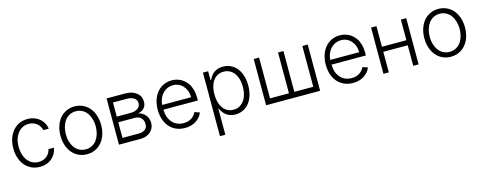

<svg xmlns="http://www.w3.org/2000/svg" viewBox="-30 -1269 5500 2188"><g transform="rotate(-15 2720.0 -174.5)"><path d="M296.5 11.4Q224.4 11.4 169.4 -25Q114.3 -61.4 84.9 -125.4Q55.4 -189.3 55.4 -270.2Q55.4 -351.6 85.4 -415.8Q115.4 -480.1 170.3 -516.5Q225.1 -552.9 295.5 -552.9Q349.4 -552.9 394.4 -531.8Q439.3 -510.7 468 -472.1Q496.8 -433.6 504.3 -383.5H440.3Q429.7 -431.8 391.3 -463.6Q353 -495.4 296.5 -495.4Q218 -495.4 168.5 -433.4Q119 -371.4 119 -272.4Q119 -206.3 141 -155Q163 -103.7 203.5 -75.1Q244 -46.5 296.5 -46.5Q351.2 -46.5 390.4 -76.9Q429.7 -107.2 440.7 -159.1H504.6Q493.6 -83.8 437 -36.2Q380.3 11.4 296.5 11.4Z M611.9 -270.2Q611.9 -332 629.6 -384.8Q647.4 -437.5 678.8 -474.4Q710.2 -511.4 755 -532.1Q799.7 -552.9 851.9 -552.9Q904.1 -552.9 948.9 -532.1Q993.6 -511.4 1025 -474.4Q1056.5 -437.5 1074.2 -384.8Q1092 -332 1092 -270.2Q1092 -188.2 1061.6 -123.9Q1031.2 -59.7 976.6 -24.1Q921.9 11.4 851.9 11.4Q782 11.4 727.3 -24.1Q672.6 -59.7 642.2 -123.9Q611.9 -188.2 611.9 -270.2ZM776.6 -64.3Q810.4 -46.5 851.9 -46.5Q893.5 -46.5 927.2 -64.3Q960.9 -82 982.8 -112.6Q1004.6 -143.1 1016.5 -183.6Q1028.4 -224.1 1028.4 -270.2Q1028.4 -316.4 1016.5 -357.1Q1004.6 -397.7 982.8 -428.6Q960.9 -459.5 927 -477.5Q893.1 -495.4 851.9 -495.4Q810.7 -495.4 776.8 -477.5Q742.9 -459.5 721.1 -428.6Q699.2 -397.7 687.3 -357.1Q675.4 -316.4 675.4 -270.2Q675.4 -224.1 687.3 -183.6Q699.2 -143.1 721.1 -112.6Q742.9 -82 776.6 -64.3Z M1229.8 0V-545.5H1449.6Q1532.3 -545.5 1582.4 -505.3Q1632.5 -465.2 1632.1 -401.6Q1632.5 -310 1533.7 -288Q1548.7 -284.8 1563.9 -278.2Q1579.2 -271.7 1594.6 -259.6Q1610.1 -247.5 1622 -231.9Q1633.9 -216.3 1641.3 -193.7Q1648.8 -171.2 1648.8 -145.2Q1648.8 -83.1 1603.3 -41.5Q1557.9 0 1483 0ZM1288.4 -64.3H1483Q1529.8 -64.6 1556.6 -87Q1583.5 -109.4 1583.5 -148.1Q1583.5 -194.6 1556.6 -221.4Q1529.8 -248.2 1483 -248.6H1288.4ZM1288.4 -315.3H1448.5Q1504.3 -315.3 1536.2 -338.2Q1568.2 -361.2 1568.2 -400.9Q1568.2 -438.6 1536.4 -460.2Q1504.6 -481.9 1449.6 -481.9H1288.4Z M2007.5 11.4Q1932.2 11.4 1875.5 -24.3Q1818.9 -60 1788.9 -123.6Q1758.9 -187.1 1758.9 -269.5Q1758.9 -351.2 1788.9 -415.8Q1818.9 -480.5 1873.6 -516.7Q1928.3 -552.9 1997.9 -552.9Q2034.1 -552.9 2067.5 -542.8Q2100.9 -532.7 2130.3 -511Q2159.8 -489.3 2181.6 -458.3Q2203.5 -427.2 2216.1 -382.8Q2228.7 -338.4 2228.7 -285.2V-253.9H1822.4Q1824.6 -159.1 1874.3 -102.8Q1924 -46.5 2007.5 -46.5Q2062.5 -46.5 2100.3 -71.6Q2138.1 -96.6 2155.2 -136L2215.2 -116.5Q2195.3 -61.8 2140.4 -25.2Q2085.6 11.4 2007.5 11.4ZM1822.8 -309.7H2164.1Q2164.1 -389.2 2117.2 -442.3Q2070.3 -495.4 1997.9 -495.4Q1949.2 -495.4 1910 -470Q1870.7 -444.6 1848.5 -402.7Q1826.3 -360.8 1822.8 -309.7Z M2366.5 204.5V-545.5H2427.9V-441.4H2435.7Q2485.8 -552.9 2602.3 -552.9Q2669 -552.9 2720.3 -517.8Q2771.7 -482.6 2799.7 -418.7Q2827.8 -354.8 2827.8 -271.3Q2827.8 -208.8 2811.4 -156.1Q2795.1 -103.3 2765.8 -66.6Q2736.5 -29.8 2694.6 -9.2Q2652.7 11.4 2603.3 11.4Q2574.9 11.4 2550.1 4.3Q2525.2 -2.8 2507.8 -13.7Q2490.4 -24.5 2475.7 -40Q2460.9 -55.4 2451.9 -70Q2442.8 -84.5 2435.7 -101.2H2430V204.5ZM2429 -272.4Q2429 -206.3 2448.3 -155.5Q2467.7 -104.8 2505.7 -75.6Q2543.7 -46.5 2595.5 -46.5Q2648.4 -46.5 2687.1 -76.7Q2725.9 -106.9 2745 -157.5Q2764.2 -208.1 2764.2 -272.4Q2764.2 -335.9 2745.2 -385.8Q2726.2 -435.7 2687.5 -465.6Q2648.8 -495.4 2595.5 -495.4Q2543.3 -495.4 2505.3 -466.8Q2467.3 -438.2 2448.2 -388.1Q2429 -338.1 2429 -272.4Z M2965.6 -545.5H3029.1V-64.3H3252.5V-545.5H3316.1V-64.3H3539.4V-545.5H3603V0H2965.6Z M3990.1 11.4Q3914.8 11.4 3858.1 -24.3Q3801.5 -60 3771.5 -123.6Q3741.5 -187.1 3741.5 -269.5Q3741.5 -351.2 3771.5 -415.8Q3801.5 -480.5 3856.2 -516.7Q3910.9 -552.9 3980.5 -552.9Q4016.7 -552.9 4050.1 -542.8Q4083.5 -532.7 4112.9 -511Q4142.4 -489.3 4164.2 -458.3Q4186.1 -427.2 4198.7 -382.8Q4211.3 -338.4 4211.3 -285.2V-253.9H3805Q3807.2 -159.1 3856.9 -102.8Q3906.6 -46.5 3990.1 -46.5Q4045.1 -46.5 4082.9 -71.6Q4120.7 -96.6 4137.8 -136L4197.8 -116.5Q4177.9 -61.8 4123 -25.2Q4068.2 11.4 3990.1 11.4ZM3805.4 -309.7H4146.7Q4146.7 -389.2 4099.8 -442.3Q4052.9 -495.4 3980.5 -495.4Q3931.8 -495.4 3892.6 -470Q3853.3 -444.6 3831.1 -402.7Q3808.9 -360.8 3805.4 -309.7Z M4413.4 -545.5V-302.2H4701.7V-545.5H4764.9V0H4701.7V-242.5H4413.4V0H4350.1V-545.5Z M4904.8 -270.2Q4904.8 -332 4922.6 -384.8Q4940.3 -437.5 4971.8 -474.4Q5003.2 -511.4 5047.9 -532.1Q5092.7 -552.9 5144.9 -552.9Q5197.1 -552.9 5241.8 -532.1Q5286.6 -511.4 5318 -474.4Q5349.4 -437.5 5367.2 -384.8Q5384.9 -332 5384.9 -270.2Q5384.9 -188.2 5354.6 -123.9Q5324.2 -59.7 5269.5 -24.1Q5214.8 11.4 5144.9 11.4Q5074.9 11.4 5020.2 -24.1Q4965.6 -59.7 4935.2 -123.9Q4904.8 -188.2 4904.8 -270.2ZM5069.6 -64.3Q5103.3 -46.5 5144.9 -46.5Q5186.4 -46.5 5220.2 -64.3Q5253.9 -82 5275.7 -112.6Q5297.6 -143.1 5309.5 -183.6Q5321.4 -224.1 5321.4 -270.2Q5321.4 -316.4 5309.5 -357.1Q5297.6 -397.7 5275.7 -428.6Q5253.9 -459.5 5220 -477.5Q5186.1 -495.4 5144.9 -495.4Q5103.7 -495.4 5069.8 -477.5Q5035.9 -459.5 5014 -428.6Q4992.2 -397.7 4980.3 -357.1Q4968.4 -316.4 4968.4 -270.2Q4968.4 -224.1 4980.3 -183.6Q4992.2 -143.1 5014 -112.6Q5035.9 -82 5069.6 -64.3Z"/></g></svg>

Font: Inter Light BETA
Style: Regular
Weight: 300
Designer: Rasmus Andersson
Foundry: rsms
Version: Version 3.011;git-f93a4a705